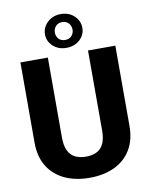

<svg xmlns="http://www.w3.org/2000/svg" viewBox="-101 -1017 864 1101"><g transform="rotate(-10 331.0 -467.0)"><path d="M447.8 -710.9H606.9V-244.1Q606.9 -161.1 572 -104.5Q537.1 -47.9 475.1 -19Q413.1 9.8 331.5 9.8Q249.5 9.8 187.3 -19Q125 -47.9 89.6 -104.5Q54.2 -161.1 54.2 -244.1V-710.9H213.9V-244.1Q213.9 -198.2 227.8 -169.2Q241.7 -140.1 268.1 -126.7Q294.4 -113.3 331.5 -113.3Q368.7 -113.3 394.8 -126.7Q420.9 -140.1 434.3 -169.2Q447.8 -198.2 447.8 -244.1ZM220.7 -844.7Q220.7 -871.6 234.9 -894Q249 -916.5 273.7 -930.2Q298.3 -943.8 329.6 -943.8Q377 -943.8 407.7 -914.6Q438.5 -885.3 438.5 -844.7Q438.5 -817.4 424.3 -795.4Q410.2 -773.4 385.7 -760.3Q361.3 -747.1 329.6 -747.1Q282.7 -747.1 251.7 -775.6Q220.7 -804.2 220.7 -844.7ZM278.3 -844.7Q278.3 -823.2 292 -808.1Q305.7 -793 329.6 -793Q353.5 -793 367.4 -808.1Q381.3 -823.2 381.3 -844.7Q381.3 -866.2 367.4 -881.6Q353.5 -897 329.6 -897Q305.7 -897 292 -881.6Q278.3 -866.2 278.3 -844.7Z"/></g></svg>

Font: Roboto ExtraBold
Style: Regular
Weight: 800
Designer: Christian Robertson
Foundry: Google
Version: Version 3.009; 2024